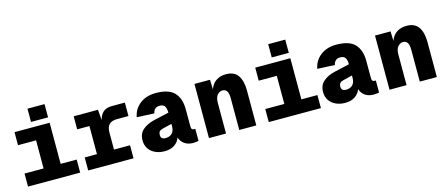

<svg xmlns="http://www.w3.org/2000/svg" viewBox="-48 -1281 4297 1849"><g transform="rotate(-15 2100.0 -357.0)"><path d="M60 0V-130H250V-410H70V-540H420V-130H580V0ZM249 -594V-726H419V-594Z M660 0V-130H782V-410H660V-540H902L911 -435Q923 -486 954 -513Q985 -540 1042 -540H1170V-406H1058Q1003 -406 977.5 -380Q952 -354 952 -300V-130H1112V0Z M1420 12Q1371 12 1330 -6Q1289 -24 1264.5 -59Q1240 -94 1240 -144Q1240 -212 1285.5 -250Q1331 -288 1400 -304L1550 -338Q1550 -377 1536.5 -400.5Q1523 -424 1484 -424Q1453 -424 1437 -406.5Q1421 -389 1418 -366L1244 -374Q1259 -455 1322.5 -503.5Q1386 -552 1480 -552Q1609 -552 1664.5 -493Q1720 -434 1720 -326V-158Q1720 -136 1727 -128Q1734 -120 1746 -120H1760V0Q1754 1 1739.5 3.5Q1725 6 1708 6Q1654 6 1620 -18.5Q1586 -43 1573 -84Q1559 -42 1520 -15Q1481 12 1420 12ZM1461 -108Q1502 -108 1526 -132Q1550 -156 1550 -204V-226L1460 -204Q1435 -198 1424.5 -186Q1414 -174 1414 -150Q1414 -108 1461 -108Z M1864 0V-540H2019L2022 -445Q2043 -500 2083.5 -526Q2124 -552 2180 -552Q2263 -552 2299.5 -497.5Q2336 -443 2336 -351V0H2166V-316Q2166 -367 2151 -388.5Q2136 -410 2107 -410Q2079 -410 2056.5 -384.5Q2034 -359 2034 -306V0Z M2460 0V-130H2650V-410H2470V-540H2820V-130H2980V0ZM2649 -594V-726H2819V-594Z M3220 12Q3171 12 3130 -6Q3089 -24 3064.5 -59Q3040 -94 3040 -144Q3040 -212 3085.5 -250Q3131 -288 3200 -304L3350 -338Q3350 -377 3336.5 -400.5Q3323 -424 3284 -424Q3253 -424 3237 -406.5Q3221 -389 3218 -366L3044 -374Q3059 -455 3122.5 -503.5Q3186 -552 3280 -552Q3409 -552 3464.5 -493Q3520 -434 3520 -326V-158Q3520 -136 3527 -128Q3534 -120 3546 -120H3560V0Q3554 1 3539.5 3.5Q3525 6 3508 6Q3454 6 3420 -18.5Q3386 -43 3373 -84Q3359 -42 3320 -15Q3281 12 3220 12ZM3261 -108Q3302 -108 3326 -132Q3350 -156 3350 -204V-226L3260 -204Q3235 -198 3224.5 -186Q3214 -174 3214 -150Q3214 -108 3261 -108Z M3664 0V-540H3819L3822 -445Q3843 -500 3883.5 -526Q3924 -552 3980 -552Q4063 -552 4099.5 -497.5Q4136 -443 4136 -351V0H3966V-316Q3966 -367 3951 -388.5Q3936 -410 3907 -410Q3879 -410 3856.5 -384.5Q3834 -359 3834 -306V0Z"/></g></svg>

Font: Geist Mono Black
Style: Regular
Weight: 900
Monospace: yes
Designer: Basement.studio, Andrés Briganti, Mateo Zaragoza
Foundry: Basement.studio, Vercel, Andrés Briganti, Guido Ferreyra, Mateo Zaragoza
Version: Version 1.500; ttfautohint (v1.8.4.7-5d5b)